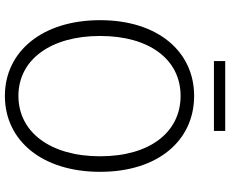

<svg xmlns="http://www.w3.org/2000/svg" viewBox="-96 -810 919 766"><g transform="rotate(90 363.0 -426.5)"><path d="M362 13C540 13 665 -135 665 -367C665 -598 540 -742 362 -742C186 -742 60 -598 60 -367C60 -135 186 13 362 13ZM362 -41C218 -41 123 -169 123 -367C123 -565 218 -688 362 -688C507 -688 603 -565 603 -367C603 -169 507 -41 362 -41ZM223 -821H502V-866H223Z"/></g></svg>

Font: Noto Sans CJK JP Light
Style: Regular
Weight: 300
Designer: Ryoko NISHIZUKA (kana & ideographs); Paul D. Hunt (Latin, Greek & Cyrillic); Wenlong ZHANG (bopomofo); Sandoll Communica
Foundry: Adobe Systems Incorporated
Version: Version 1.004;PS 1.004;hotconv 1.0.82;makeotf.lib2.5.63406